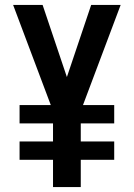

<svg xmlns="http://www.w3.org/2000/svg" viewBox="-20 -755 540 775"><path d="M194 0V-110H59V-184H194V-257H59V-331H185L33 -735H152L250 -444L348 -735H467L315 -331H441V-257H306V-184H441V-110H306V0Z"/></svg>

Font: Iosevka Fixed
Style: Bold
Weight: 700
Monospace: yes
Designer: Belleve Invis
Foundry: Belleve Invis
Version: Version 32.3.0